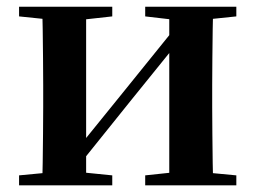

<svg xmlns="http://www.w3.org/2000/svg" viewBox="-20 -556 767 576"><path d="M37.2 0V-29.9L146 -40.2H214.4L316.8 -29.9V0ZM415.6 0V-29.9L512.5 -40.2H580.3L689 -29.9V0ZM105.9 0Q107.6 -25.5 108.1 -67.4Q108.6 -109.4 109.1 -154.7Q109.6 -200 109.6 -234.8V-301.2Q109.6 -335.7 109.1 -381Q108.6 -426.4 108.1 -468.7Q107.6 -511 105.9 -535.7H238.4V0ZM209.7 -51.6 161.4 -77.8H186.4L345.6 -274.4L516 -485.4L563.7 -460.9H539.5L375.2 -257.7ZM487.8 0V-535.7H619.6Q618.6 -511 618.1 -468.7Q617.6 -426.4 617.1 -381Q616.6 -335.7 616.6 -301.2V-234.8Q616.6 -200 617.1 -154.7Q617.6 -109.4 618.1 -67.4Q618.6 -25.5 619.6 0ZM37.2 -506.8V-535.7H316.8V-506.8L214.7 -495.5H147ZM415.6 -506.8V-535.7H689V-506.8L580.5 -495.5H512.8Z"/></svg>

Font: Noto Serif JP
Style: Regular
Weight: 200
Designer: Ryoko NISHIZUKA 西塚涼子 (kana & ideographs); Frank Grießhammer (Latin, Greek & Cyrillic); Wenlong ZHANG 张文龙 (bopomofo); San
Foundry: Adobe
Version: Version 2.001;hotconv 1.1.0;makeotfexe 2.6.0